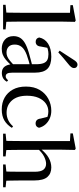

<svg xmlns="http://www.w3.org/2000/svg" viewBox="608 -1476 884 2139"><g transform="rotate(90 1049.5 -407.0)"><path d="M34 0V-28L150 -39H190L308 -28V0ZM120 0Q121 -33 121.5 -72.5Q122 -112 122.5 -153Q123 -194 123 -230V-745L38 -750V-777L209 -809L224 -800L221 -644V-230Q221 -194 221.5 -153Q222 -112 222.5 -72.5Q223 -33 224 0Z M523 15Q463 15 423 -19Q383 -53 383 -116Q383 -156 400.5 -187Q418 -218 459 -242.5Q500 -267 569 -287Q610 -299 657 -311Q704 -323 744 -333V-308Q704 -298 663.5 -286.5Q623 -275 591 -263Q530 -240 503.5 -207.5Q477 -175 477 -130Q477 -84 501.5 -61Q526 -38 566 -38Q587 -38 608 -46Q629 -54 656 -75.5Q683 -97 720 -135L730 -86H703Q673 -53 646 -30.5Q619 -8 590 3.5Q561 15 523 15ZM793 14Q747 14 723.5 -16Q700 -46 696 -98V-101V-365Q696 -421 684 -451Q672 -481 647.5 -493Q623 -505 584 -505Q556 -505 527.5 -497.5Q499 -490 465 -472L514 -499L499 -420Q496 -389 481.5 -376Q467 -363 447 -363Q407 -363 398 -402Q411 -465 466.5 -501Q522 -537 613 -537Q704 -537 747 -494Q790 -451 790 -355V-104Q790 -61 800.5 -45Q811 -29 830 -29Q842 -29 852 -35Q862 -41 875 -56L891 -42Q875 -13 850.5 0.5Q826 14 793 14ZM545 -630Q568 -665 591.5 -701Q615 -737 642 -779Q658 -806 671.5 -817.5Q685 -829 701 -829Q716 -829 727.5 -818.5Q739 -808 739 -790Q739 -775 728 -759.5Q717 -744 691 -724Q655 -696 624.5 -669Q594 -642 564 -615Z M1199 15Q1125 15 1068 -17Q1011 -49 978 -109Q945 -169 945 -254Q945 -345 982.5 -408Q1020 -471 1081.5 -504Q1143 -537 1214 -537Q1261 -537 1300.5 -519.5Q1340 -502 1367 -471.5Q1394 -441 1404 -400Q1393 -362 1357 -362Q1334 -362 1319.5 -375Q1305 -388 1301 -420L1278 -510L1333 -469Q1303 -488 1276.5 -496Q1250 -504 1223 -504Q1173 -504 1133 -475.5Q1093 -447 1070 -394Q1047 -341 1047 -266Q1047 -158 1099.5 -98.5Q1152 -39 1236 -39Q1280 -39 1318.5 -57Q1357 -75 1388 -111L1405 -98Q1371 -43 1322 -14Q1273 15 1199 15Z M1470 0V-28L1578 -39H1620L1723 -28V0ZM1549 0Q1550 -25 1550.5 -66Q1551 -107 1551.5 -152Q1552 -197 1552 -230V-745L1467 -750V-777L1636 -809L1651 -800L1648 -644V-421L1650 -408V-230Q1650 -197 1650.5 -152Q1651 -107 1651.5 -66Q1652 -25 1653 0ZM1813 0V-28L1919 -39H1960L2067 -28V0ZM1890 0Q1892 -25 1892.5 -65.5Q1893 -106 1893.5 -151Q1894 -196 1894 -230V-352Q1894 -422 1870 -450.5Q1846 -479 1805 -479Q1770 -479 1725 -457Q1680 -435 1628 -376L1607 -413H1634Q1686 -478 1738 -507.5Q1790 -537 1846 -537Q1914 -537 1952.5 -493Q1991 -449 1991 -346V-230Q1991 -196 1991.5 -151Q1992 -106 1993 -65.5Q1994 -25 1995 0Z"/></g></svg>

Font: Noto Serif TC ExtraLight Medium
Style: Regular
Weight: 500
Version: Version 2.002-H1;hotconv 1.1.0;makeotfexe 2.6.0